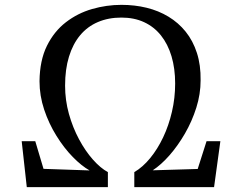

<svg xmlns="http://www.w3.org/2000/svg" viewBox="-20 -772 998 792"><path d="M90.5 0 69.5 -189.5H125.5L159.5 -75.5L349.5 -69Q316.5 -87.5 280.2 -124.5Q244 -161.5 212.8 -211.8Q181.5 -262 162.2 -319.8Q143 -377.5 143 -437Q144 -523 173.5 -582.8Q203 -642.5 251.5 -680Q300 -717.5 359.8 -734.8Q419.5 -752 481 -752Q535.5 -752 584.8 -740Q634 -728 675 -703.2Q716 -678.5 746 -641.2Q776 -604 792.2 -553.8Q808.5 -503.5 807.5 -440.5Q807.5 -384 789.8 -327.8Q772 -271.5 742.8 -221Q713.5 -170.5 679 -131.2Q644.5 -92 610 -69.5L795.5 -75L832 -189.5H889L863 0H534V-62Q569 -82.5 599.5 -119.8Q630 -157 653 -205.5Q676 -254 689.2 -310.8Q702.5 -367.5 702.5 -427.5Q702.5 -489.5 687.5 -539.8Q672.5 -590 644 -625.8Q615.5 -661.5 574.5 -680.5Q533.5 -699.5 481 -699.5Q427 -699.5 383.8 -681Q340.5 -662.5 310.5 -626.5Q280.5 -590.5 264.5 -538.2Q248.5 -486 248.5 -418.5Q248.5 -359 264.2 -302.5Q280 -246 306 -197.5Q332 -149 363.2 -113.8Q394.5 -78.5 425 -62V0Z"/></svg>

Font: Merriweather 24pt
Style: Regular
Weight: 400
Designer: Eben Sorkin
Foundry: Eben Sorkin
Version: Version 2.100